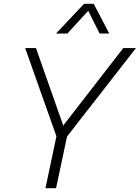

<svg xmlns="http://www.w3.org/2000/svg" viewBox="-20 -994 738 1014"><path d="M276 -817 424 -974H475L557 -817H506L446 -937L336 -817ZM220 0 278 -274 113 -740H170L314 -331L631 -740H698L334 -273L276 0Z"/></svg>

Font: Be Vietnam Pro ExtraLight
Style: Italic
Weight: 200
Italic angle: -12°
Designer: Lam Bao, Tony Le, Vietanh Nguyen
Foundry: Yellow Type Foundry
Version: Version 1.002; ttfautohint (v1.8.3)